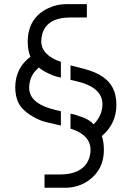

<svg xmlns="http://www.w3.org/2000/svg" viewBox="-20 -762 628 916"><path d="M52.7 -346.7Q53.7 -437.5 125 -491.2Q112.3 -522.5 112.3 -561.5Q112.3 -676.8 210 -722.7Q251 -742.2 294.9 -742.2H394.5V-678.7H317.4Q204.1 -678.7 181.6 -599.6Q176.8 -582 176.8 -563.5Q178.7 -498 270.5 -466.8V-391.6Q248 -396.5 232.4 -402.3Q184.6 -421.9 166 -439.5Q120.1 -404.3 119.1 -343.8Q119.1 -275.4 216.8 -245.1Q238.3 -238.3 270.5 -231.4V-163.1Q193.4 -179.7 173.8 -187.5Q93.8 -221.7 68.4 -270.5Q52.7 -302.7 52.7 -346.7ZM192.4 70.3H266.6Q368.2 70.3 400.4 4.9Q412.1 -19.5 412.1 -48.8Q410.2 -119.1 316.4 -148.4V-219.7Q334 -216.8 351.6 -210Q401.4 -196.3 426.8 -168.9Q467.8 -210 468.8 -263.7Q468.8 -337.9 368.2 -368.2Q347.7 -374 316.4 -380.9V-450.2Q395.5 -430.7 410.2 -424.8Q502 -393.6 525.4 -325.2Q535.2 -296.9 535.2 -260.7Q535.2 -174.8 468.8 -115.2Q466.8 -114.3 465.8 -113.3Q475.6 -85.9 475.6 -45.9Q475.6 43.9 407.2 95.7Q356.4 133.8 290 133.8H192.4Z"/></svg>

Font: Post No Bills Colombo
Style: Medium
Weight: 600
Designer: Kosala Senevirathne, Siva Puranthara, Lasantha Premarathna, Tharique Azeez
Foundry: Mooniak
Version: Version 1.220 ; ttfautohint (v1.5)